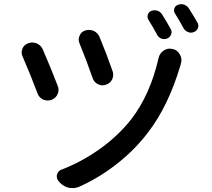

<svg xmlns="http://www.w3.org/2000/svg" viewBox="-20 -870 1040 940"><path d="M369.1 -658.2Q365.2 -667 365.2 -676.8Q365.2 -686.5 370.1 -696.3Q377.9 -714.8 397.5 -720.7Q406.2 -723.6 415 -723.6Q426.8 -723.6 438.5 -718.8Q458 -710 466.8 -690.4Q502 -605.5 531.2 -521.5Q534.2 -512.7 534.2 -503.9Q534.2 -493.2 529.3 -481.4Q519.5 -461.9 498 -455.1Q490.2 -452.1 481.4 -452.1Q470.7 -452.1 459 -458Q440.4 -467.8 433.6 -487.3Q403.3 -575.2 369.1 -658.2ZM756.8 -587.9Q762.7 -610.4 782.2 -623Q795.9 -631.8 810.5 -631.8Q817.4 -631.8 824.2 -629.9H827.1Q849.6 -624 860.4 -603.5Q868.2 -590.8 868.2 -576.2Q868.2 -568.4 866.2 -560.5Q865.2 -558.6 863.3 -549.8Q804.7 -352.5 707 -224.6Q641.6 -137.7 553.2 -68.4Q464.8 1 368.2 43.9Q352.5 50.8 335.9 50.8Q327.1 50.8 318.4 49.8Q293 43.9 274.4 25.4L268.6 18.6Q259.8 9.8 258.3 -2.4Q256.8 -14.6 263.7 -25.4Q270.5 -36.1 282.2 -40Q378.9 -77.1 467.8 -140.1Q556.6 -203.1 621.1 -284.2Q715.8 -406.2 756.8 -587.9ZM90.8 -592.8Q85.9 -602.5 85.9 -613.3Q85.9 -622.1 89.8 -631.8Q97.7 -651.4 118.2 -658.2Q127.9 -662.1 137.7 -662.1Q148.4 -662.1 160.2 -657.2Q180.7 -648.4 189.5 -627.9Q227.5 -541 262.7 -449.2Q266.6 -439.5 266.6 -430.7Q266.6 -418.9 261.7 -408.2Q252 -388.7 231.4 -380.9Q222.7 -377.9 213.9 -377.9Q202.1 -377.9 190.4 -382.8Q170.9 -392.6 163.1 -414.1Q128.9 -505.9 90.8 -592.8ZM707 -772.5Q702.1 -780.3 702.1 -788.1Q702.1 -793 703.1 -796.9Q707 -810.5 719.7 -816.4Q734.4 -822.3 749.5 -817.9Q764.6 -813.5 773.4 -799.8Q794.9 -765.6 815.4 -728.5Q823.2 -715.8 817.9 -701.7Q812.5 -687.5 798.8 -681.6Q792 -678.7 784.2 -678.7Q777.3 -678.7 770.5 -680.7Q755.9 -686.5 749 -700.2Q730.5 -735.4 707 -772.5ZM837.9 -801.8Q832 -809.6 832 -818.4Q832 -823.2 833 -827.1Q836.9 -840.8 849.6 -845.7Q858.4 -849.6 867.2 -849.6Q874 -849.6 879.9 -847.7Q895.5 -842.8 904.3 -829.1Q926.8 -794.9 946.3 -759.8Q951.2 -752 951.2 -744.1Q951.2 -739.3 949.2 -733.4Q944.3 -719.7 930.7 -713.9Q922.9 -710 915 -710Q908.2 -710 901.4 -712.9Q886.7 -717.8 878.9 -731.4Q855.5 -774.4 837.9 -801.8Z"/></svg>

Font: Gen Jyuu Gothic Medium
Style: Regular
Weight: 500
Designer: [Source Han Sans]
Ryoko NISHIZUKA  (kana & ideographs); Paul D. Hunt (Latin, Greek & Cyrillic); Wenlong ZHANG  (bopomofo
Version: Version 1.002.20150607